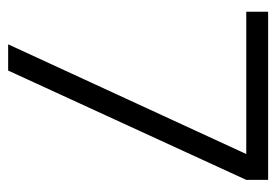

<svg xmlns="http://www.w3.org/2000/svg" viewBox="-126 -568 694 483"><g transform="rotate(90 221.5 -327.0)"><path d="M10 -599V-654H433V-599L158 0H92L368 -599Z"/></g></svg>

Font: Hind Jalandhar Light
Style: Regular
Weight: 300
Designer: Namrata Goyal
Foundry: Indian Type Foundry
Version: Version 0.702;PS 1.0;hotconv 1.0.81;makeotf.lib2.5.63406